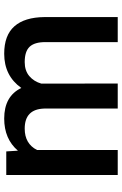

<svg xmlns="http://www.w3.org/2000/svg" viewBox="146 -724 578 910"><g transform="rotate(-90 435.0 -269.0)"><path d="M172.4 -528.3 175.8 -473.1Q231.4 -538.1 328.1 -538.1Q434.1 -538.1 473.1 -457Q530.8 -538.1 635.3 -538.1Q722.7 -538.1 765.4 -489.7Q808.1 -441.4 809.1 -347.2V0H690.4V-343.8Q690.4 -394 668.5 -417.5Q646.5 -440.9 595.7 -440.9Q555.2 -440.9 529.5 -419.2Q503.9 -397.5 493.7 -362.3L494.1 0H375.5V-347.7Q373 -440.9 280.3 -440.9Q209 -440.9 179.2 -382.8V0H60.5V-528.3Z"/></g></svg>

Font: TypoPRO Roboto
Style: Regular
Weight: 500
Designer: Google
Version: Version 2.136; 2016